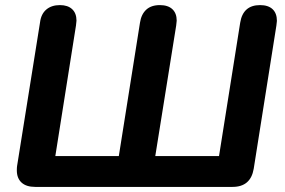

<svg xmlns="http://www.w3.org/2000/svg" viewBox="-20 -733 1116 753"><path d="M46 -65Q46 -76 47 -82L137 -645Q141 -678 161.5 -695.5Q182 -713 215 -713Q246 -713 263 -697Q280 -681 280 -652Q280 -647 278 -633L197 -121H446L529 -644Q534 -677 553.5 -695Q573 -713 607 -713Q639 -713 656 -697Q673 -681 673 -652Q673 -647 671 -633L589 -121H839L922 -644Q933 -713 1000 -713Q1032 -713 1049 -697Q1066 -681 1066 -651Q1065 -642 1064 -633L975 -71Q963 0 892 0H118Q83 0 64.5 -17Q46 -34 46 -65Z"/></svg>

Font: SN Pro Bold
Style: Bold Italic
Weight: 700
Italic angle: -9°
Designer: Tobias Whetton
Foundry: Supernotes
Version: Version 1.003